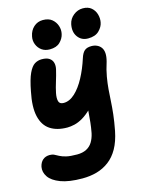

<svg xmlns="http://www.w3.org/2000/svg" viewBox="-146 -843 903 1190"><g transform="rotate(-15 305.5 -248.0)"><path d="M232 261Q145 261 92.5 241Q40 221 19 190Q-2 159 4 126Q10 98 27.5 83Q45 68 72 68Q89 68 100.5 74Q112 80 128 88.5Q144 97 169 103Q194 109 238 109Q273 109 297.5 96.5Q322 84 336.5 60.5Q351 37 358 5Q365 -32 368 -61.5Q371 -91 373 -119.5Q375 -148 378.5 -180Q382 -212 390 -252L441 -218Q411 -172 381 -142.5Q351 -113 323 -96.5Q295 -80 269.5 -74Q244 -68 223 -68Q156 -68 113 -96.5Q70 -125 56 -186Q42 -247 62 -343Q76 -417 93.5 -454.5Q111 -492 131.5 -505Q152 -518 178 -518Q209 -518 226 -506.5Q243 -495 248 -475.5Q253 -456 247 -432Q239 -398 227.5 -361.5Q216 -325 209.5 -293Q203 -261 208.5 -241Q214 -221 240 -221Q278 -221 313 -253.5Q348 -286 377 -340.5Q406 -395 426 -458Q436 -490 451.5 -503.5Q467 -517 496 -517Q516 -517 532 -509.5Q548 -502 558 -488Q568 -474 569.5 -452Q571 -430 563 -400Q547 -350 540 -309Q533 -268 530 -231Q527 -194 525 -156Q523 -118 518 -73Q513 -28 502 29Q489 94 464 138.5Q439 183 403 210Q367 237 324 249Q281 261 232 261ZM490 -568Q448 -568 424.5 -600Q401 -632 411 -681Q418 -714 445 -735.5Q472 -757 505 -757Q539 -757 559.5 -739.5Q580 -722 587.5 -695.5Q595 -669 590 -644Q585 -616 560.5 -592Q536 -568 490 -568ZM243 -564Q213 -564 192 -579Q171 -594 161 -619Q151 -644 157 -671Q164 -707 188.5 -729Q213 -751 247 -751Q284 -751 305.5 -733Q327 -715 335.5 -689Q344 -663 338 -637Q332 -609 309 -586.5Q286 -564 243 -564Z"/></g></svg>

Font: Shantell Sans Light
Style: Bold Italic
Weight: 700
Italic angle: -11°
Version: Version 1.011;[c5ecc13dd]